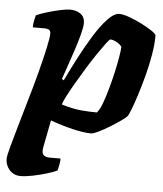

<svg xmlns="http://www.w3.org/2000/svg" viewBox="-74 -545 672 790"><g transform="rotate(5 262.0 -150.0)"><path d="M40 200Q12 200 -5.5 180.5Q-23 161 -23 135Q-23 122 -13 85Q-3 48 12 -3.5Q27 -55 43 -111Q61 -172 76.5 -231Q92 -290 101.5 -334Q111 -378 111 -394Q111 -405 105 -409.5Q99 -414 82 -414H37Q37 -428 40 -442Q43 -456 45 -464Q59 -471 86.5 -479.5Q114 -488 141.5 -494Q169 -500 183 -500Q209 -500 227 -487.5Q245 -475 245 -449Q245 -434 237 -403Q229 -372 217 -336Q205 -300 193.5 -266.5Q182 -233 175 -213L183 -208Q204 -252 230 -302Q256 -352 284 -397.5Q312 -443 339 -471.5Q366 -500 387 -500Q403 -500 428 -491Q453 -482 479 -469Q505 -456 523.5 -443.5Q542 -431 543 -425Q543 -388 535.5 -344Q528 -300 516.5 -256.5Q505 -213 493 -175.5Q481 -138 471.5 -114Q462 -90 459 -86Q454 -79 434.5 -65Q415 -51 390.5 -36Q366 -21 344.5 -10.5Q323 0 314 0Q284 0 237.5 -11Q191 -22 145 -39L123 74Q119 97 127 105.5Q135 114 153 114H198Q198 127 195 141.5Q192 156 190 164Q176 171 148 179.5Q120 188 90.5 194Q61 200 40 200ZM330 -88Q341 -99 351.5 -127Q362 -155 372 -191Q382 -227 390 -263Q398 -299 402.5 -327Q407 -355 407 -366Q399 -377 384.5 -384.5Q370 -392 360 -392Q356 -392 342.5 -374Q329 -356 309.5 -327.5Q290 -299 269.5 -265.5Q249 -232 230 -199.5Q211 -167 198.5 -142.5Q186 -118 184 -108Q231 -94 265 -91Q299 -88 330 -88Z"/></g></svg>

Font: Texturina 72pt 72pt Black
Style: Italic
Weight: 900
Italic angle: -11°
Designer: Guillermo Torres Carreño
Foundry: Omnibus-Type
Version: Version 1.002; ttfautohint (v1.8.3)